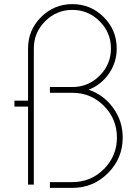

<svg xmlns="http://www.w3.org/2000/svg" viewBox="-20 -895 675 931"><path d="M116 -660Q116 -749 179 -812Q242 -875 331 -875Q420 -875 483 -812Q546 -749 546 -660Q546 -593 508.5 -538.5Q471 -484 410 -460Q483 -435 529 -371.5Q575 -308 575 -228Q575 -127 503.5 -55.5Q432 16 331 16H222V-12H331Q421 -12 484 -75.5Q547 -139 547 -228Q547 -318 484 -381.5Q421 -445 331 -445H222V-473H331Q408 -473 463 -528Q518 -583 518 -660Q518 -737 463 -792Q408 -847 331 -847Q254 -847 199 -792Q144 -737 144 -660V0H116V-378H50V-407H116Z"/></svg>

Font: Spartan MB
Style: Regular
Weight: 250
Designer: Matt Bailey
Foundry: Matt Bailey
Version: Version 1.000